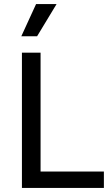

<svg xmlns="http://www.w3.org/2000/svg" viewBox="-20 -917 549 937"><path d="M87 0V-660H178V-80H487V0ZM161 -740H84L156 -897H256Z"/></svg>

Font: Bricolage Grotesque 12pt
Style: Regular
Weight: 400
Designer: Mathieu Triay
Foundry: Atelier Triay
Version: Version 1.001; ttfautohint (v1.8.4.7-5d5b);gftools[0.9.33.de